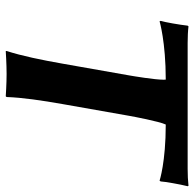

<svg xmlns="http://www.w3.org/2000/svg" viewBox="-24 -664 691 684"><g transform="rotate(90 322.0 -322.5)"><path d="M249 -436 207.4 -200C194.2 -125 179.7 -54 162.1 0L162.6 3C162.6 3 209.1 0 244.1 0C278.1 0 323.6 3 323.6 3L326.1 0C328.2 -57 338.2 -125 351.4 -200L393 -436C396 -453 412.9 -543 424.1 -567C558.1 -567 624.2 -545 624.2 -545L626.9 -549C627.6 -564 636.9 -617 643.9 -645L642.4 -648C626 -646 602.9 -645 581.9 -645H133.9C112.9 -645 90 -646 74.4 -648L71.9 -645C68.9 -617 59.6 -564 54.9 -549L56.2 -545C56.2 -545 130.1 -567 264.1 -567C264.3 -565 264.5 -562.5 264.5 -559.6C264.5 -528.3 251.8 -451.6 249 -436Z"/></g></svg>

Font: Linux Biolinum O 
Style: Bold Italic
Weight: 700
Designer: Philipp H. Poll
Foundry: Philipp H. Poll
Version: Version 1.3.2